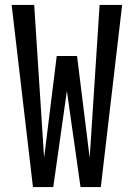

<svg xmlns="http://www.w3.org/2000/svg" viewBox="-20 -755 540 775"><path d="M113 0 27 -735H118L158 -118L209 -529H291L342 -118L382 -735H473L387 0H305L250 -388L195 0Z"/></svg>

Font: Iosevka SS04 Medium
Style: Regular
Weight: 500
Monospace: yes
Designer: Belleve Invis
Foundry: Belleve Invis
Version: Version 19.0.0; ttfautohint (v1.8.4)